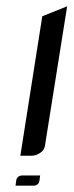

<svg xmlns="http://www.w3.org/2000/svg" viewBox="-20 -489 231 603"><path d="M28.8 94.2 30.8 78.1Q33.7 62 51.8 62H106L104 78.1Q101.1 94.2 84 94.2ZM43.9 0 112.8 -438 190.9 -469.2 121.1 -30.8Q118.7 -16.6 106 -8.8Q92.8 0 80.1 0Z"/></svg>

Font: Hhenum
Style: Italic
Weight: 400
Designer: T. Christopher White
Version: Version 1.0